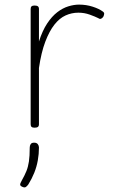

<svg xmlns="http://www.w3.org/2000/svg" viewBox="-20 -539 494 833"><path d="M130 15Q121 15 117 11.5Q113 8 113 0V-500Q113 -508 117 -511.5Q121 -515 130 -515Q140 -515 144.5 -511.5Q149 -508 149 -500V-359Q164 -406 184.5 -437Q205 -468 228.5 -486Q252 -504 276.5 -511.5Q301 -519 323 -519Q354 -519 382 -510Q410 -501 426 -489Q432 -485 432 -479.5Q432 -474 428 -466Q423 -459 417.5 -457.5Q412 -456 407 -460Q393 -467 369.5 -475.5Q346 -484 320 -484Q291 -484 264.5 -472Q238 -460 216 -432Q194 -404 176.5 -358Q159 -312 149 -244V0Q149 8 144.5 11.5Q140 15 130 15ZM78 272Q68 268 67.5 262.5Q67 257 74 245Q87 222 94.5 203.5Q102 185 105.5 161.5Q109 138 109 101Q109 93 113 86.5Q117 80 128 80Q139 80 144 86.5Q149 93 149 101Q149 129 144 157Q139 185 128.5 211Q118 237 103 261Q98 268 92.5 272Q87 276 78 272Z"/></svg>

Font: Playwrite NG Modern Thin
Style: Regular
Weight: 250
Designer: Veronika Burian, José Scaglione
Foundry: TypeTogether
Version: Version 1.002